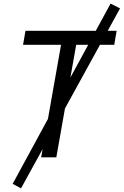

<svg xmlns="http://www.w3.org/2000/svg" viewBox="-20 -862 678 1052"><path d="M95.2 169.9 213.4 -44.9 205.6 0H288.6L335.9 -267.6L527.8 -616.7H606L619.1 -693.4H570.3L637.7 -815.9L585.9 -842.3L504.9 -693.4H119.6L106.4 -616.7H314.5L242.7 -210.4L49.3 145.5ZM365.7 -437 397.5 -616.7H463.4Z"/></svg>

Font: Cascadia Mono NF SemiLight
Style: Italic
Weight: 350
Italic angle: -10°
Monospace: yes
Designer: Aaron Bell
Foundry: Saja Typeworks
Version: Version 2404.023